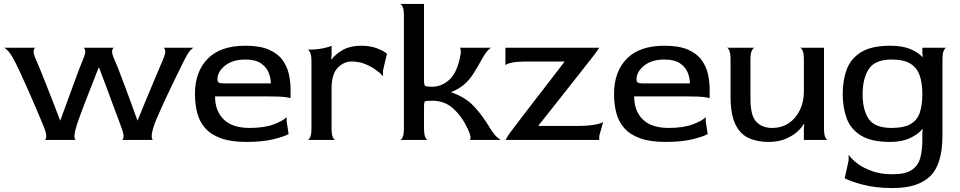

<svg xmlns="http://www.w3.org/2000/svg" viewBox="-20 -710 4871 974"><path d="M205 0Q212 0 214.5 -13.5Q217 -27 205 -60Q200 -73 186 -106Q172 -139 153.5 -182.5Q135 -226 115 -270.5Q95 -315 78 -351.5Q61 -388 51 -406Q34 -438 20 -452.5Q6 -467 0 -468H163Q154 -468 151 -454Q148 -440 163 -406Q171 -389 185 -354.5Q199 -320 216.5 -275.5Q234 -231 252 -185Q270 -139 285 -99H286Q301 -140 318 -186.5Q335 -233 351.5 -278Q368 -323 381 -357.5Q394 -392 401 -408Q415 -440 412 -454Q409 -468 401 -468H561Q552 -468 549 -454Q546 -440 561 -406Q569 -389 582.5 -354.5Q596 -320 612.5 -275.5Q629 -231 646 -185Q663 -139 677 -99H678Q695 -140 714 -186.5Q733 -233 752 -278Q771 -323 785.5 -357.5Q800 -392 807 -408Q821 -440 818 -454Q815 -468 807 -468H964Q958 -468 945.5 -454.5Q933 -441 917 -409Q908 -392 891 -357Q874 -322 853 -278.5Q832 -235 812 -192Q792 -149 777 -113.5Q762 -78 757 -60Q748 -27 750 -13.5Q752 0 757 0H597Q604 0 606.5 -13.5Q609 -27 597 -60Q594 -69 582 -101Q570 -133 553 -178.5Q536 -224 518 -273Q500 -322 483 -366H480Q464 -324 445 -276.5Q426 -229 409 -184.5Q392 -140 380 -106.5Q368 -73 365 -60Q356 -27 358 -13.5Q360 0 365 0Z M1231 10Q1152 10 1101 -8.5Q1050 -27 1021 -60Q992 -93 980.5 -137Q969 -181 969 -233Q969 -346 1033.5 -412Q1098 -478 1225 -478Q1299 -478 1344.5 -458Q1390 -438 1413.5 -405Q1437 -372 1445.5 -333.5Q1454 -295 1454 -258V-211Q1454 -214 1426.5 -217.5Q1399 -221 1334 -221H1071Q1071 -147 1115 -104Q1159 -61 1246 -61Q1321 -61 1369.5 -79.5Q1418 -98 1434 -116V-96L1444 -30Q1422 -17 1366.5 -3.5Q1311 10 1231 10ZM1111 -287H1354Q1354 -313 1343 -341Q1332 -369 1304 -388.5Q1276 -408 1225 -408Q1160 -408 1121.5 -377Q1083 -346 1083 -307Q1083 -297 1089 -292Q1095 -287 1111 -287Z M1540 0Q1547 0 1553.5 -14Q1560 -28 1560 -60V-398Q1560 -430 1553.5 -443.5Q1547 -457 1540 -458Q1584 -458 1616.5 -464.5Q1649 -471 1662 -478V-428L1660 -411L1662 -409Q1685 -438 1721.5 -458Q1758 -478 1812 -478Q1859 -478 1893.5 -464.5Q1928 -451 1943 -437L1923 -353V-323Q1910 -339 1885.5 -356.5Q1861 -374 1830 -386Q1799 -398 1764 -398Q1724 -398 1693 -366Q1662 -334 1662 -260V-60Q1662 -28 1668.5 -14Q1675 0 1682 0Z M2009 0Q2016 0 2022.5 -14Q2029 -28 2029 -60V-630Q2029 -662 2022.5 -675.5Q2016 -689 2009 -690H2131V-301Q2131 -279 2136.5 -274.5Q2142 -270 2172 -270Q2218 -270 2256 -302.5Q2294 -335 2311 -407Q2319 -440 2317.5 -454Q2316 -468 2311 -468H2474Q2468 -468 2454.5 -454Q2441 -440 2423 -407Q2400 -365 2380 -334Q2360 -303 2334 -281Q2308 -259 2268 -242Q2339 -218 2382.5 -172.5Q2426 -127 2466 -60Q2486 -28 2501.5 -14Q2517 0 2524 0H2362Q2368 -1 2366.5 -17Q2365 -33 2346 -70Q2320 -123 2277.5 -161Q2235 -199 2172 -199Q2141 -199 2136 -195.5Q2131 -192 2131 -169V-60Q2131 -28 2137.5 -14Q2144 0 2151 0Z M2545 0Q2548 -7 2557.5 -22Q2567 -37 2582 -56Q2600 -80 2631 -120.5Q2662 -161 2699 -209Q2736 -257 2774 -306Q2812 -355 2843 -396V-398H2664Q2600 -398 2573 -391.5Q2546 -385 2544 -378V-468H3020Q3016 -462 3006 -447.5Q2996 -433 2979 -412Q2955 -381 2921 -338Q2887 -295 2850 -248Q2813 -201 2777 -155.5Q2741 -110 2712 -74V-71H2900Q2962 -71 2996.5 -77.5Q3031 -84 3040 -91L3020 -21V0Z M3357 10Q3278 10 3227 -8.5Q3176 -27 3147 -60Q3118 -93 3106.5 -137Q3095 -181 3095 -233Q3095 -346 3159.5 -412Q3224 -478 3351 -478Q3425 -478 3470.5 -458Q3516 -438 3539.5 -405Q3563 -372 3571.5 -333.5Q3580 -295 3580 -258V-211Q3580 -214 3552.5 -217.5Q3525 -221 3460 -221H3197Q3197 -147 3241 -104Q3285 -61 3372 -61Q3447 -61 3495.5 -79.5Q3544 -98 3560 -116V-96L3570 -30Q3548 -17 3492.5 -3.5Q3437 10 3357 10ZM3237 -287H3480Q3480 -313 3469 -341Q3458 -369 3430 -388.5Q3402 -408 3351 -408Q3286 -408 3247.5 -377Q3209 -346 3209 -307Q3209 -297 3215 -292Q3221 -287 3237 -287Z M3878 10Q3820 10 3776.5 -10.5Q3733 -31 3709.5 -81.5Q3686 -132 3686 -222V-408Q3686 -440 3679.5 -454Q3673 -468 3666 -468H3809Q3802 -468 3794.5 -454Q3787 -440 3787 -408V-208Q3787 -123 3817 -92Q3847 -61 3896 -61Q3945 -61 3981 -85Q4017 -109 4037.5 -151Q4058 -193 4058 -246V-408Q4058 -440 4051.5 -453.5Q4045 -467 4038 -468H4160V-60Q4160 -28 4166.5 -14Q4173 0 4180 0H4058V-60L4060 -80L4058 -82Q4050 -66 4027.5 -44.5Q4005 -23 3968 -6.5Q3931 10 3878 10Z M4510 244Q4423 244 4358 227Q4293 210 4265 194L4285 104V75Q4299 96 4329 119Q4359 142 4404 158Q4449 174 4506 174Q4573 174 4605.5 152Q4638 130 4648.5 91Q4659 52 4659 2V-35L4661 -53L4659 -55Q4639 -30 4597.5 -10Q4556 10 4496 10Q4401 10 4348.5 -22Q4296 -54 4275.5 -109Q4255 -164 4255 -233Q4255 -303 4275.5 -358Q4296 -413 4348.5 -445.5Q4401 -478 4496 -478Q4556 -478 4596 -462Q4636 -446 4659 -421L4661 -422L4659 -441V-468H4781Q4774 -467 4767.5 -453Q4761 -439 4761 -406V-23Q4761 122 4699.5 183Q4638 244 4510 244ZM4503 -61Q4565 -61 4599 -80.5Q4633 -100 4646 -138.5Q4659 -177 4659 -233Q4659 -288 4645.5 -327Q4632 -366 4598.5 -387Q4565 -408 4503 -408Q4419 -408 4387.5 -360Q4356 -312 4356 -232Q4356 -152 4387 -106.5Q4418 -61 4503 -61Z"/></svg>

Font: Red Rose
Style: Regular
Weight: 400
Designer: Jaikishan Patel
Version: Version 2.000; ttfautohint (v1.8.3)